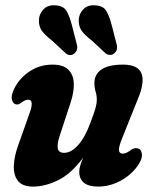

<svg xmlns="http://www.w3.org/2000/svg" viewBox="-20 -698 580 728"><path d="M497 -136Q514 -135.5 517.5 -117.2Q521 -99 507 -77Q482.5 -38 440 -14.2Q397.5 9.5 352.5 9.5Q280.5 9.5 280.5 -47.5Q280.5 -59 284.8 -72.2Q289 -85.5 295.5 -100.5Q250.5 -39.5 200.8 -15Q151 9.5 105.5 9.5Q65.5 9.5 48.2 -12Q31 -33.5 32.5 -70.2Q34 -107 50.5 -151.5L91.5 -267Q111 -320 87 -320Q75.5 -320 60 -308Q50.5 -301 43.5 -302Q30.5 -302.5 25.5 -318.8Q20.5 -335 35 -364Q55.5 -403.5 93.5 -428.2Q131.5 -453 179 -453Q220 -453 239.2 -433.8Q258.5 -414.5 259.8 -382.2Q261 -350 248 -310L206 -182Q196 -152 199.2 -135.2Q202.5 -118.5 223 -118.5Q250 -118.5 276.5 -148.2Q303 -178 322.5 -232Q337 -269.5 342 -287.5Q347 -305.5 347 -320.5Q347 -336.5 342.5 -350.8Q338 -365 338 -383.5Q338 -416.5 365.2 -434.8Q392.5 -453 446.5 -453Q503.5 -453 516.5 -419.2Q529.5 -385.5 502.5 -322L444 -176Q430 -142 431 -128.8Q432 -115.5 445.5 -115.5Q452 -115.5 459 -118.5Q466 -121.5 478 -130.5Q488 -137 497 -136ZM252.5 -603 271.5 -528.5Q277 -507.5 261.5 -495Q245.5 -482.5 228.5 -496.5L178 -543.5Q148 -567 137.8 -582.5Q127.5 -598 127.5 -620.5Q128 -644 143 -660.8Q158 -677.5 180.5 -678Q218.5 -678.5 231 -658.2Q243.5 -638 252.5 -603ZM403.5 -603 422.5 -529Q428 -507 412 -495Q404.5 -489 395.8 -489.8Q387 -490.5 379.5 -496.5L329 -543.5Q299 -567 288.8 -582.5Q278.5 -598 278.5 -620.5Q279 -644 294 -660.8Q309 -677.5 331.5 -678Q369.5 -678.5 382 -658.2Q394.5 -638 403.5 -603Z"/></svg>

Font: Fraunces 144pt SuperSoft
Style: Bold Italic
Weight: 700
Italic angle: -16°
Version: Version 1.000;[0bf87f6ff]